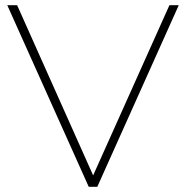

<svg xmlns="http://www.w3.org/2000/svg" viewBox="-20 -720 717 740"><path d="M322 0 8 -700H46L339 -44L633 -700H669L355 0Z"/></svg>

Font: Montserrat ExtraLight
Style: Regular
Weight: 200
Designer: Julieta Ulanovsky
Foundry: Julieta Ulanovsky
Version: Version 9.000; ttfautohint (v1.8.4.7-5d5b)